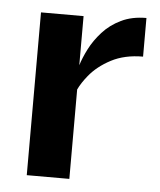

<svg xmlns="http://www.w3.org/2000/svg" viewBox="-43 -546 487 584"><g transform="rotate(5 200.5 -254.0)"><path d="M60 -497H190V-347Q197 -370 211 -397.5Q225 -425 248 -450.5Q271 -476 304 -492Q337 -508 381 -508V-390Q325 -390 284 -368.5Q243 -347 218 -316Q200 -294 190 -273V0H60Z"/></g></svg>

Font: Syne Modified
Style: Bold
Weight: 700
Designer: Lucas Descroix
Foundry: Bonjour Monde
Version: Version 2.200